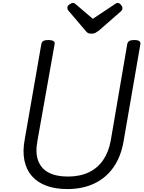

<svg xmlns="http://www.w3.org/2000/svg" viewBox="-20 -1266 982 1305"><path d="M437 19Q356 19 295.5 -3.5Q235 -26 197 -69Q159 -112 146 -175Q133 -238 148 -318L261 -967Q264 -981 275 -987.5Q286 -994 309 -994Q332 -994 343 -987Q354 -980 351 -965L235 -312Q219 -230 239 -175Q259 -120 310.5 -93Q362 -66 441 -66Q523 -66 583 -94.5Q643 -123 681 -178Q719 -233 733 -312L845 -967Q848 -981 859 -987.5Q870 -994 893 -994Q939 -994 934 -965L820 -306Q802 -201 751 -128.5Q700 -56 620.5 -18.5Q541 19 437 19ZM780 -1246Q791 -1246 801.5 -1234Q812 -1222 812 -1211Q812 -1205 810.5 -1200.5Q809 -1196 804 -1191L652 -1058Q640 -1049 629 -1043Q618 -1037 600 -1037Q584 -1037 574.5 -1044Q565 -1051 558 -1061L444 -1195Q439 -1202 438.5 -1207Q438 -1212 438 -1215Q438 -1226 452 -1236Q466 -1246 475 -1246Q484 -1246 489 -1241.5Q494 -1237 501 -1232L611 -1138L752 -1232Q760 -1237 766 -1241.5Q772 -1246 780 -1246Z"/></svg>

Font: Playwrite DE VA
Style: Regular
Weight: 400
Designer: Veronika Burian, José Scaglione
Foundry: TypeTogether
Version: Version 1.002